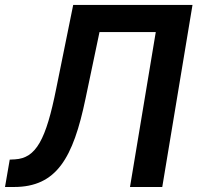

<svg xmlns="http://www.w3.org/2000/svg" viewBox="-41 -747 789 767"><path d="M-21 0H14.6C184.7 0 251.1 -114.7 300.8 -353.7L356.5 -619H581.3L478.3 0H607.2L728 -727.3H251.4L183.9 -394.5C142.8 -188.2 103 -115.1 18.5 -110.4L-2.1 -109.4Z"/></svg>

Font: Margiela Sans Semi Bold
Style: Italic
Weight: 600
Italic angle: -9.39999°
Designer: Stefan Endress, Andreas Faust
Version: Version 1.100;FEAKit 1.0